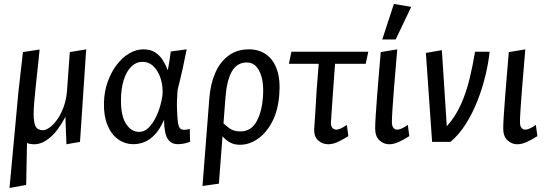

<svg xmlns="http://www.w3.org/2000/svg" viewBox="-20 -708 2725 958"><path d="M27.4 229.9 73.1 -262 115 -10 110.6 214.7ZM311.5 11.8 306.3 -125.4Q271.3 -57.1 230.7 -22.6Q190.1 11.8 151.3 11.8Q106.4 11.8 83.9 -17.3Q61.4 -46.5 61.4 -105.8Q61.4 -129.8 64.1 -166.5Q66.9 -203.1 71.5 -245.3Q76.2 -287.5 80.8 -328.4Q85.4 -369.2 89.1 -401.2Q92.7 -433.2 94.4 -448.2L177.6 -460.9Q176.3 -446.9 173.1 -415.5Q169.8 -384.2 165.6 -344.9Q161.3 -305.7 157.2 -266Q153.1 -226.3 150.4 -193.3Q147.8 -160.3 147.8 -142.3Q147.8 -95.9 157.9 -77.1Q168 -58.3 194.7 -58.3Q207.4 -58.3 226.3 -71Q245.2 -83.8 263.8 -109.2Q282.5 -134.5 296.9 -172.5Q311.3 -210.4 314.8 -260.7L328.3 -448L410 -461.8L379.2 0Z M646.3 11.3Q603.5 11.3 569.4 -12.9Q535.3 -37.2 516.2 -83.5Q497.2 -129.7 498.7 -194.6Q500 -251.5 517.4 -300Q534.8 -348.5 562.6 -384.9Q590.5 -421.4 625 -441.6Q659.6 -461.8 694.9 -461.8Q730.8 -461.8 754.1 -446.7Q777.5 -431.5 792.5 -407.4Q807.5 -383.3 817.2 -357.4Q819.9 -371.5 824.8 -400.2Q829.6 -428.9 832.1 -451.2L911.4 -461.8Q903.7 -421 892.3 -369.3Q880.8 -317.5 866.3 -259.5Q861.5 -206.9 863.2 -163.5Q864.8 -120.1 867.6 -97.9Q869.6 -81.8 875.9 -71.1Q882.2 -60.3 899.6 -60.3Q905.7 -60.3 914.3 -61.8Q922.8 -63.3 926.8 -65.1L928.4 -0.4Q917.5 3.8 901.7 7.6Q885.9 11.3 867.3 11.3Q832.6 11.3 815.9 -16.5Q799.2 -44.4 798.5 -110.1Q778 -63.4 753 -36.9Q728 -10.4 700.9 0.5Q673.8 11.3 646.3 11.3ZM673.8 -49.9Q700.2 -49.9 720.5 -69.8Q740.8 -89.8 755.7 -119.2Q770.7 -148.6 779.3 -179.2Q787.9 -209.9 790.4 -230.4Q794.5 -271.7 783.3 -310.6Q772.1 -349.6 748.5 -374.5Q724.9 -399.4 690.3 -399.4Q659.5 -399.4 635.4 -376.1Q611.2 -352.8 597.4 -309.2Q583.6 -265.6 583.6 -204.9Q583.6 -127.9 609.6 -88.9Q635.6 -49.9 673.8 -49.9Z M990.4 219.9 1024.4 -216.6Q1029.8 -287.8 1053.4 -342.8Q1077 -397.8 1119.4 -429.8Q1161.8 -461.8 1221.8 -461.8Q1272.7 -461.8 1309 -435.7Q1345.3 -409.6 1362.4 -358.9Q1379.6 -308.1 1373.3 -233.8Q1367.1 -155.2 1337.8 -99.8Q1308.5 -44.4 1266.2 -15.1Q1223.9 14.3 1178 14.3Q1150.1 14.3 1130.2 4.1Q1110.3 -6.2 1095.9 -21.8Q1081.6 -37.4 1069.8 -51.1L1075.1 -108.8Q1097.3 -89.5 1120.5 -70.9Q1143.7 -52.2 1178.6 -52.2Q1229.9 -52.2 1257.3 -97.1Q1284.6 -142 1291.4 -216.6Q1298.6 -298.1 1276.9 -347.2Q1255.1 -396.3 1212 -396.3Q1162.5 -396.3 1137 -351.8Q1111.5 -307.3 1104.8 -219.4L1072.2 208.4Z M1617.7 11.8Q1590.5 11.8 1568.4 -6.6Q1546.3 -25.1 1547.7 -64.4Q1551.5 -114.5 1553.4 -148.5Q1555.4 -182.5 1556.9 -208.9Q1558.4 -235.3 1560.3 -263.1Q1562.2 -290.9 1565.5 -329.5Q1568.7 -368 1573.2 -425.6L1655.6 -439.5Q1651.4 -381.1 1647 -325.1Q1642.6 -269.2 1639 -212.9Q1635.4 -156.5 1631.2 -98.2Q1630.2 -78.5 1638.5 -69.8Q1646.9 -61.1 1657.9 -61.1Q1667.7 -61.1 1681.9 -67.7Q1696.1 -74.3 1710.5 -85L1718.1 -28.7Q1686.2 -8.7 1662.4 1.6Q1638.6 11.8 1617.7 11.8ZM1421.5 -389.7 1434 -450H1817.6L1804.8 -389.7Z M1921.9 11.8Q1894.6 11.8 1873.3 -7.8Q1851.9 -27.5 1851.9 -67Q1851.9 -88 1854.4 -128Q1856.9 -168 1861 -220.7Q1865.1 -273.4 1869.9 -332Q1874.6 -390.5 1879.7 -448L1962.1 -461.8Q1958.1 -410.6 1953.2 -356Q1948.3 -301.4 1944.6 -251Q1940.9 -200.7 1938.1 -160.6Q1935.4 -120.4 1935.4 -98.2Q1935.4 -78.5 1943.2 -69.8Q1951.1 -61.1 1962.1 -61.1Q1971.9 -61.1 1986.1 -67.7Q2000.3 -74.3 2014.7 -85L2022.3 -28.7Q1990.4 -8.7 1966.6 1.6Q1942.8 11.8 1921.9 11.8ZM1887.3 -511.1 1945.3 -688.3 2031.9 -673.8 1954.2 -511.1Z M2136 0 2105 -444 2184.7 -457.7 2209.3 -78Q2252.5 -125.7 2279.9 -187.3Q2307.3 -248.9 2323.5 -316.7Q2339.6 -384.5 2350.3 -450H2423Q2417.7 -396.3 2402.4 -332.4Q2387.2 -268.5 2362.4 -205.5Q2337.7 -142.4 2303.7 -88.7Q2269.6 -35.1 2227.3 0Z M2560.9 11.8Q2533.6 11.8 2512.3 -7.8Q2490.9 -27.5 2490.9 -67Q2490.9 -88 2493.4 -128Q2495.9 -168 2500 -220.7Q2504.1 -273.4 2508.9 -332Q2513.6 -390.5 2518.7 -448L2601.1 -461.8Q2597.1 -410.6 2592.2 -356Q2587.3 -301.4 2583.6 -251Q2579.9 -200.7 2577.1 -160.6Q2574.4 -120.4 2574.4 -98.2Q2574.4 -78.5 2582.2 -69.8Q2590.1 -61.1 2601.1 -61.1Q2610.9 -61.1 2625.1 -67.7Q2639.3 -74.3 2653.7 -85L2661.3 -28.7Q2629.4 -8.7 2605.6 1.6Q2581.8 11.8 2560.9 11.8Z"/></svg>

Font: Ancizar Sans Thin
Style: Italic
Weight: 100
Italic angle: -4°
Designer: Cesar Puertas, Viviana Monsalve, Julian Moncada, Julian Prieto, Jose Castro, Mariel Hernandez, Felipe Aragon, Sara Alarc
Version: Version 8.100